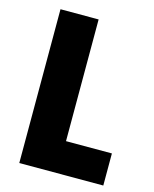

<svg xmlns="http://www.w3.org/2000/svg" viewBox="-109 -854 692 861"><g transform="rotate(15 237.0 -423.0)"><path d="M64 -66H454V-215H241V-780H64Z"/></g></svg>

Font: Noto Sans Malayalam UI Condensed Black
Style: Regular
Weight: 900
Width: 3
Designer: Jelle Bosma - Monotype Design Team
Foundry: Monotype Imaging Inc.
Version: Version 2.104